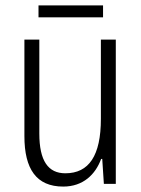

<svg xmlns="http://www.w3.org/2000/svg" viewBox="-20 -678 521 708"><path d="M360 -658H122V-614H360ZM407 -532H352V-240C352 -104 308 -39 221 -39C158 -39 125 -84 125 -186V-532H70V-176C70 -55 114 10 213 10C287 10 332 -35 353 -92H357L363 0H407Z"/></svg>

Font: Noto Sans Armenian Condensed Light
Style: Regular
Weight: 300
Width: 3
Designer: Monotype Design Team
Foundry: Monotype Imaging Inc.
Version: Version 2.008